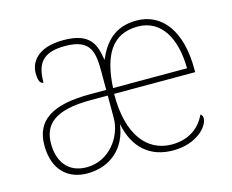

<svg xmlns="http://www.w3.org/2000/svg" viewBox="-83 -658 948 785"><g transform="rotate(-15 391.5 -266.0)"><path d="M197 10C294 10 365 -51 377 -151C398 -45 464 10 560 10C661 10 714 -51 714 -85C714 -94 711 -99 705 -103C682 -54 637 -15 561 -15C457 -15 384 -103 386 -276H729V-290C729 -448 661 -542 551 -542C458 -542 413 -488 384 -420C374 -484 359 -542 242 -542C127 -542 98 -482 98 -441C98 -409 105 -395 119 -395C119 -471 143 -517 242 -517C355 -517 359 -456 359 -371V-300H290C129 -300 56 -251 56 -146C56 -39 118 10 197 10ZM701 -300H388C395 -432 438 -517 550 -517C648 -517 700 -429 701 -300ZM201 -15C117 -15 84 -77 84 -145C84 -225 131 -276 287 -276H359V-181C359 -104 298 -15 201 -15Z"/></g></svg>

Font: Noto Serif Malayalam Thin
Style: Regular
Weight: 100
Designer: Indian type Foundry, Jelle Bosma, Monotype Design Team
Foundry: Monotype Imaging Inc.
Version: Version 2.104